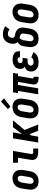

<svg xmlns="http://www.w3.org/2000/svg" viewBox="1584 -2408 831 4040"><g transform="rotate(-90 2000.0 -387.5)"><path d="M205 8Q176 8 148 2Q120 -4 97 -19.5Q74 -35 58.5 -58Q43 -81 36 -108Q29 -135 29.5 -164.5Q30 -194 35 -223L56 -353Q60 -378 68.5 -402.5Q77 -427 91.5 -449.5Q106 -472 126.5 -489.5Q147 -507 171 -518.5Q195 -530 220 -535.5Q245 -541 271 -541Q300 -541 327.5 -533Q355 -525 378 -510Q401 -495 416.5 -472Q432 -449 439.5 -422Q447 -395 446 -365.5Q445 -336 441 -307L419 -177Q415 -152 406.5 -127.5Q398 -103 383.5 -81Q369 -59 348.5 -41Q328 -23 304.5 -11.5Q281 0 255.5 4Q230 8 205 8ZM208 -97Q225 -97 242 -105.5Q259 -114 270.5 -128Q282 -142 288 -159Q294 -176 297 -194L318 -324Q320 -336 321 -348Q322 -360 321 -372Q320 -384 317 -395.5Q314 -407 307 -415.5Q300 -424 289 -428.5Q278 -433 266 -433Q248 -433 231.5 -424.5Q215 -416 204 -401.5Q193 -387 187 -370Q181 -353 178 -336L157 -206Q155 -194 154 -182Q153 -170 154 -158.5Q155 -147 158 -135.5Q161 -124 167.5 -115Q174 -106 185 -101.5Q196 -97 208 -97Z M812 0Q789 0 766.5 -3.5Q744 -7 724 -15.5Q704 -24 688.5 -39Q673 -54 664.5 -74.5Q656 -95 655 -117.5Q654 -140 658 -163L702 -425H596V-530H844L780 -146Q779 -138 780 -130Q781 -122 785 -116Q789 -110 796.5 -107.5Q804 -105 812 -105H895V0Z M1021 0 1109 -530H1234L1202 -339L1343 -530H1488L1286 -287L1400 0H1270L1221 -123L1198 -181L1171 -148L1146 0Z M1705 8Q1676 8 1648 2Q1620 -4 1597 -19.5Q1574 -35 1558.5 -58Q1543 -81 1536 -108Q1529 -135 1529.5 -164.5Q1530 -194 1535 -223L1556 -353Q1560 -378 1568.5 -402.5Q1577 -427 1591.5 -449.5Q1606 -472 1626.5 -489.5Q1647 -507 1671 -518.5Q1695 -530 1720 -535.5Q1745 -541 1771 -541Q1800 -541 1827.5 -533Q1855 -525 1878 -510Q1901 -495 1916.5 -472Q1932 -449 1939.5 -422Q1947 -395 1946 -365.5Q1945 -336 1941 -307L1919 -177Q1915 -152 1906.5 -127.5Q1898 -103 1883.5 -81Q1869 -59 1848.5 -41Q1828 -23 1804.5 -11.5Q1781 0 1755.5 4Q1730 8 1705 8ZM1708 -97Q1725 -97 1742 -105.5Q1759 -114 1770.5 -128Q1782 -142 1788 -159Q1794 -176 1797 -194L1818 -324Q1820 -336 1821 -348Q1822 -360 1821 -372Q1820 -384 1817 -395.5Q1814 -407 1807 -415.5Q1800 -424 1789 -428.5Q1778 -433 1766 -433Q1748 -433 1731.5 -424.5Q1715 -416 1704 -401.5Q1693 -387 1687 -370Q1681 -353 1678 -336L1657 -206Q1655 -194 1654 -182Q1653 -170 1654 -158.5Q1655 -147 1658 -135.5Q1661 -124 1667.5 -115Q1674 -106 1685 -101.5Q1696 -97 1708 -97ZM1777 -583 1725 -637 1885 -783 1951 -717Z M2371 8Q2353 8 2335 5.5Q2317 3 2301 -3.5Q2285 -10 2272 -21.5Q2259 -33 2251.5 -48.5Q2244 -64 2243 -82.5Q2242 -101 2245 -119L2296 -425H2232L2162 0H2037L2107 -425H2060L2078 -530H2485L2468 -425H2421L2370 -119Q2369 -114 2370 -110Q2371 -106 2373.5 -103Q2376 -100 2380 -98.5Q2384 -97 2388 -97H2405V8Z M2720 8Q2693 8 2665.5 4.5Q2638 1 2613 -8.5Q2588 -18 2567.5 -34.5Q2547 -51 2534.5 -73.5Q2522 -96 2518 -123.5Q2514 -151 2519 -179Q2522 -196 2529 -213.5Q2536 -231 2549 -244.5Q2562 -258 2578.5 -267Q2595 -276 2613 -283Q2600 -293 2590 -306.5Q2580 -320 2575 -336Q2570 -352 2570 -370Q2570 -388 2573 -405Q2576 -426 2584.5 -446Q2593 -466 2608.5 -482Q2624 -498 2643 -509.5Q2662 -521 2682.5 -527Q2703 -533 2724 -535.5Q2745 -538 2765 -538Q2789 -538 2811.5 -535.5Q2834 -533 2855 -525.5Q2876 -518 2894 -506Q2912 -494 2924 -476Q2936 -458 2940 -435.5Q2944 -413 2941 -390Q2940 -388 2940 -386Q2940 -384 2939 -382H2815Q2815 -382 2815 -383Q2815 -384 2816 -384Q2817 -395 2814 -405Q2811 -415 2804 -421.5Q2797 -428 2786.5 -430.5Q2776 -433 2765 -433Q2754 -433 2743 -431Q2732 -429 2721.5 -423.5Q2711 -418 2704 -408Q2697 -398 2695 -387Q2693 -375 2695 -363Q2697 -351 2705 -343Q2713 -335 2724.5 -331.5Q2736 -328 2748 -328H2804L2787 -223H2731Q2717 -223 2702.5 -220.5Q2688 -218 2675 -211Q2662 -204 2653 -191.5Q2644 -179 2642 -165Q2639 -150 2644.5 -135Q2650 -120 2662 -111.5Q2674 -103 2689.5 -100Q2705 -97 2720 -97Q2734 -97 2747 -99.5Q2760 -102 2772.5 -108Q2785 -114 2796 -123.5Q2807 -133 2814 -145L2925 -98Q2909 -72 2886 -50.5Q2863 -29 2835.5 -15.5Q2808 -2 2778.5 3Q2749 8 2720 8Z M3207 8Q3177 8 3148.5 2Q3120 -4 3097 -19Q3074 -34 3058.5 -57.5Q3043 -81 3036 -108Q3029 -135 3029.5 -164.5Q3030 -194 3035 -223L3049 -313Q3052 -332 3058.5 -349.5Q3065 -367 3076.5 -382.5Q3088 -398 3102.5 -411Q3117 -424 3134 -433Q3122 -446 3114 -461.5Q3106 -477 3102.5 -494.5Q3099 -512 3099 -530.5Q3099 -549 3102 -568Q3105 -591 3113.5 -614Q3122 -637 3135 -658Q3148 -679 3167 -696Q3186 -713 3208 -723.5Q3230 -734 3254 -738.5Q3278 -743 3301 -743Q3347 -743 3389.5 -730Q3432 -717 3469 -694L3405 -604Q3384 -618 3360 -628Q3336 -638 3309 -638Q3293 -638 3277.5 -632.5Q3262 -627 3250.5 -614.5Q3239 -602 3233 -586.5Q3227 -571 3225 -556Q3222 -540 3225.5 -525.5Q3229 -511 3241 -502.5Q3253 -494 3268 -491Q3283 -488 3297.5 -485Q3312 -482 3326 -478Q3340 -474 3353.5 -468Q3367 -462 3379 -454Q3391 -446 3401 -435.5Q3411 -425 3418.5 -412.5Q3426 -400 3431 -386.5Q3436 -373 3438.5 -358Q3441 -343 3441 -328Q3441 -313 3439 -297.5Q3437 -282 3434 -267L3419 -177Q3415 -152 3407 -127.5Q3399 -103 3384.5 -81Q3370 -59 3349.5 -41Q3329 -23 3305.5 -12Q3282 -1 3256.5 3.5Q3231 8 3207 8ZM3207 -97Q3224 -97 3241 -105Q3258 -113 3270 -127.5Q3282 -142 3288 -159Q3294 -176 3297 -194L3312 -284Q3314 -299 3315 -314Q3316 -329 3312 -342Q3308 -355 3297.5 -365Q3287 -375 3274 -380Q3261 -385 3246.5 -387.5Q3232 -390 3218 -393Q3207 -384 3199.5 -372.5Q3192 -361 3186.5 -348Q3181 -335 3177.5 -322Q3174 -309 3172 -296L3157 -206Q3155 -194 3154 -182Q3153 -170 3154 -158.5Q3155 -147 3158 -136Q3161 -125 3167.5 -116Q3174 -107 3184.5 -102Q3195 -97 3207 -97Z M3705 8Q3676 8 3648 2Q3620 -4 3597 -19.5Q3574 -35 3558.5 -58Q3543 -81 3536 -108Q3529 -135 3529.5 -164.5Q3530 -194 3535 -223L3556 -353Q3560 -378 3568.5 -402.5Q3577 -427 3591.5 -449.5Q3606 -472 3626.5 -489.5Q3647 -507 3671 -518.5Q3695 -530 3720 -535.5Q3745 -541 3771 -541Q3800 -541 3827.5 -533Q3855 -525 3878 -510Q3901 -495 3916.5 -472Q3932 -449 3939.5 -422Q3947 -395 3946 -365.5Q3945 -336 3941 -307L3919 -177Q3915 -152 3906.5 -127.5Q3898 -103 3883.5 -81Q3869 -59 3848.5 -41Q3828 -23 3804.5 -11.5Q3781 0 3755.5 4Q3730 8 3705 8ZM3708 -97Q3725 -97 3742 -105.5Q3759 -114 3770.5 -128Q3782 -142 3788 -159Q3794 -176 3797 -194L3818 -324Q3820 -336 3821 -348Q3822 -360 3821 -372Q3820 -384 3817 -395.5Q3814 -407 3807 -415.5Q3800 -424 3789 -428.5Q3778 -433 3766 -433Q3748 -433 3731.5 -424.5Q3715 -416 3704 -401.5Q3693 -387 3687 -370Q3681 -353 3678 -336L3657 -206Q3655 -194 3654 -182Q3653 -170 3654 -158.5Q3655 -147 3658 -135.5Q3661 -124 3667.5 -115Q3674 -106 3685 -101.5Q3696 -97 3708 -97Z"/></g></svg>

Font: Iosevka Slab Extrabold
Style: Italic
Weight: 800
Italic angle: -9°
Monospace: yes
Designer: Belleve Invis
Foundry: Belleve Invis
Version: Version 11.1.0; ttfautohint (v1.8.3)